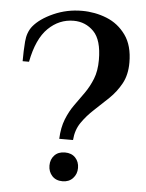

<svg xmlns="http://www.w3.org/2000/svg" viewBox="-51 -722 592 777"><g transform="rotate(5 245.0 -333.0)"><path d="M204 -156Q206 -202 219.5 -236Q233 -270 252.5 -297Q272 -324 291 -351Q310 -378 323 -410.5Q336 -443 336 -488Q336 -569 302.5 -603Q269 -637 221 -637Q162 -637 117.5 -593.5Q73 -550 55 -456H29Q29 -498 32 -536Q35 -574 55 -599Q82 -632 136 -656Q190 -680 251 -680Q304 -680 351.5 -661Q399 -642 429.5 -599.5Q460 -557 460 -488Q460 -438 440.5 -402.5Q421 -367 392 -339Q363 -311 334 -284.5Q305 -258 284 -227.5Q263 -197 260 -156ZM232 14Q205 14 189.5 -3Q174 -20 174 -45Q174 -70 189.5 -86.5Q205 -103 232 -103Q259 -103 274.5 -86.5Q290 -70 290 -45Q290 -20 274 -3Q258 14 232 14Z"/></g></svg>

Font: El Messiri SemiBold
Style: Regular
Weight: 600
Designer: Mohamed Gaber
Foundry: Kief Type Foundry
Version: Version 2.020; ttfautohint (v1.8.3)